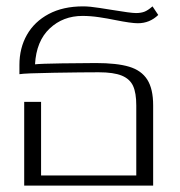

<svg xmlns="http://www.w3.org/2000/svg" viewBox="-20 -583 565 603"><path d="M56 -263H109V-32H408V-252Q408 -291 398 -313Q388 -335 362.5 -345.5Q337 -356 290 -356Q241 -356 149.5 -354.5Q58 -353 41 -350V-379Q41 -432 64.5 -473.5Q88 -515 133 -539Q178 -563 241 -563Q262 -563 293 -558Q324 -553 331 -552Q391 -542 407 -542Q422 -542 433 -546Q444 -550 459 -563L477 -536Q450 -510 413 -510Q392 -510 342 -520Q318 -525 291 -529Q264 -533 239 -533Q178 -533 136 -493.5Q94 -454 90 -381Q107 -383 174.5 -384Q242 -385 281 -385Q347 -385 385.5 -373.5Q424 -362 442.5 -333Q461 -304 461 -252V0H56Z"/></svg>

Font: Taviraj ExtraLight
Style: Regular
Weight: 200
Designer: Katatrad Team
Foundry: CadsonDemak
Version: Version 1.030